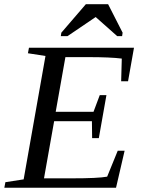

<svg xmlns="http://www.w3.org/2000/svg" viewBox="-32 -878 663 898"><path d="M180.7 -616.2 98.6 -628.9 103.5 -654.8H594.7L566.9 -498H534.7L537.6 -604Q484.4 -610.8 380.9 -610.8H273.9L228.5 -355H405.3L434.6 -433.1H465.8L430.2 -231.9H398.9L397.9 -311H221.2L173.8 -43.9H302.7Q427.7 -43.9 469.2 -51.8L518.6 -172.9H550.8L510.7 0H-11.7L-6.8 -25.9L78.6 -39.1ZM252.4 -709 254.9 -725.1 369.6 -858.4H473.6L541.5 -725.1L539.1 -709H516.1L415.5 -798.3L283.7 -709Z"/></svg>

Font: Liberation Serif
Style: Italic
Weight: 400
Italic angle: -16.333°
Designer: Steve Matteson
Foundry: Ascender Corporation
Version: Version 2.1.5